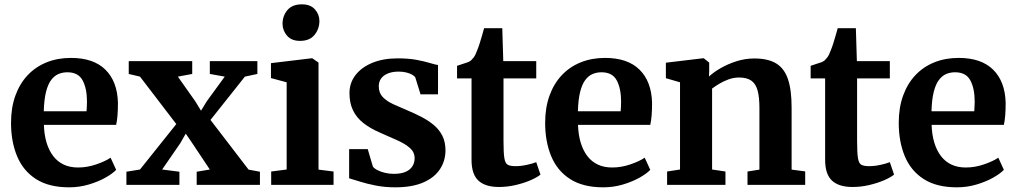

<svg xmlns="http://www.w3.org/2000/svg" viewBox="-20 -830 4566 862"><path d="M290.5 11Q199.5 11 141.8 -26Q84 -63 56.8 -128.5Q29.5 -194 29.5 -278.5Q29.5 -346.5 49 -400.5Q68.5 -454.5 104 -492.2Q139.5 -530 189 -550Q238.5 -570 298.5 -570Q400 -570 453.5 -517Q507 -464 509.5 -368.5Q509.5 -336 507.5 -311.8Q505.5 -287.5 501.5 -269.5H177Q178.5 -224.5 189.2 -189.2Q200 -154 219.2 -129Q238.5 -104 266.2 -91Q294 -78 330.5 -78Q371.5 -78 412.8 -92.2Q454 -106.5 476.5 -122L501.5 -67.5Q485.5 -50.5 453 -32.2Q420.5 -14 378.2 -1.5Q336 11 290.5 11ZM176.5 -330.5H368.5Q369 -340.5 369.8 -351.5Q370.5 -362.5 370.5 -373Q370.5 -432.5 351 -469Q331.5 -505.5 282.5 -505.5Q260.5 -505.5 242 -497.5Q223.5 -489.5 209.2 -470.2Q195 -451 186.5 -417Q178 -383 176.5 -330.5Z M608.5 -69 771.5 -273 608.5 -486 558 -498V-555.5H843V-498L778.5 -486L856.5 -375.5L882.5 -333L908.5 -375.5L989 -486L922 -498V-555.5H1135.5V-498L1079.5 -486L925 -291.5L1096 -68.5L1147 -59V0H863V-59L922 -69L844 -186L814 -230L789 -186.5L708 -69L785.5 -59V0H547.5V-59Z M1197.5 0V-60L1267 -69V-460.5L1196.5 -479.5V-546.5L1380 -568.5H1382L1410 -549V-68.5L1477.5 -60V0ZM1326.5 -646.5Q1288.5 -646.5 1268.5 -670Q1248.5 -693.5 1248.5 -723Q1248.5 -758.5 1270.2 -784.5Q1292 -810.5 1335 -810.5H1336Q1374 -810.5 1394 -787.8Q1414 -765 1414 -736Q1414 -700.5 1392.2 -673.5Q1370.5 -646.5 1327.5 -646.5Z M1754.5 11Q1707.5 11 1667 3Q1626.5 -5 1595.8 -14.8Q1565 -24.5 1547.5 -29.5V-160.5H1631L1654 -82.5Q1659 -74.5 1673.5 -66.8Q1688 -59 1707.8 -54.2Q1727.5 -49.5 1747.5 -49.5Q1780.5 -49.5 1801 -58.5Q1821.5 -67.5 1831.5 -83.5Q1841.5 -99.5 1841.5 -119.5Q1841.5 -146.5 1821.2 -164.8Q1801 -183 1766.2 -199Q1731.5 -215 1686 -234.5Q1642 -253.5 1611.2 -277.8Q1580.5 -302 1564.8 -334.8Q1549 -367.5 1549 -412Q1549 -457.5 1575.8 -492.5Q1602.5 -527.5 1651.2 -547.8Q1700 -568 1765.5 -568Q1814 -568 1849 -561.5Q1884 -555 1907.8 -547.8Q1931.5 -540.5 1946.5 -538V-406.5H1868L1844.5 -482.5Q1840.5 -489 1829.8 -495Q1819 -501 1803.5 -504.8Q1788 -508.5 1769.5 -508.5Q1742.5 -508.5 1722.2 -500.5Q1702 -492.5 1691.2 -477.8Q1680.5 -463 1680.5 -443Q1680.5 -413 1698.5 -394.2Q1716.5 -375.5 1746 -362Q1775.5 -348.5 1808 -335Q1840 -321.5 1870.8 -305.8Q1901.5 -290 1926.2 -269.8Q1951 -249.5 1965.5 -221.5Q1980 -193.5 1980 -155Q1980 -108.5 1955.5 -70.8Q1931 -33 1880.8 -11Q1830.5 11 1754.5 11Z M2220 9.5Q2158.5 9.5 2127.8 -19.2Q2097 -48 2097 -112V-478H2032V-534.5Q2043.5 -539 2055.8 -542.5Q2068 -546 2078.2 -549.8Q2088.5 -553.5 2094.5 -558.5Q2101 -565 2105.8 -571Q2110.5 -577 2114.5 -585.2Q2118.5 -593.5 2122.5 -604.5Q2128 -617.5 2133.5 -635Q2139 -652.5 2144.2 -670.8Q2149.5 -689 2153.5 -703.5H2235L2239.5 -555.5H2387.5V-478H2240.5V-198Q2240.5 -145 2244.2 -120.8Q2248 -96.5 2259.8 -90.2Q2271.5 -84 2294 -84Q2319 -84 2345.2 -89.8Q2371.5 -95.5 2387.5 -102L2406.5 -46Q2389.5 -32.5 2360 -20Q2330.5 -7.5 2294 1Q2257.5 9.5 2220 9.5Z M2688.5 11Q2597.5 11 2539.8 -26Q2482 -63 2454.8 -128.5Q2427.5 -194 2427.5 -278.5Q2427.5 -346.5 2447 -400.5Q2466.5 -454.5 2502 -492.2Q2537.5 -530 2587 -550Q2636.5 -570 2696.5 -570Q2798 -570 2851.5 -517Q2905 -464 2907.5 -368.5Q2907.5 -336 2905.5 -311.8Q2903.5 -287.5 2899.5 -269.5H2575Q2576.5 -224.5 2587.2 -189.2Q2598 -154 2617.2 -129Q2636.5 -104 2664.2 -91Q2692 -78 2728.5 -78Q2769.5 -78 2810.8 -92.2Q2852 -106.5 2874.5 -122L2899.5 -67.5Q2883.5 -50.5 2851 -32.2Q2818.5 -14 2776.2 -1.5Q2734 11 2688.5 11ZM2574.5 -330.5H2766.5Q2767 -340.5 2767.8 -351.5Q2768.5 -362.5 2768.5 -373Q2768.5 -432.5 2749 -469Q2729.5 -505.5 2680.5 -505.5Q2658.5 -505.5 2640 -497.5Q2621.5 -489.5 2607.2 -470.2Q2593 -451 2584.5 -417Q2576 -383 2574.5 -330.5Z M3033 -69V-460.5L2969.5 -479V-548.5L3136.5 -568.5H3139.5L3164 -549V-510.5L3163 -486.5Q3184 -506 3216.2 -524.5Q3248.5 -543 3287.2 -555.2Q3326 -567.5 3367 -567.5Q3427.5 -567.5 3464.2 -545.5Q3501 -523.5 3517.5 -475Q3534 -426.5 3534 -347.5V-68.5L3595 -60.5V0H3336V-60L3389.5 -68.5V-344.5Q3389.5 -394 3381.2 -424Q3373 -454 3353 -468Q3333 -482 3298 -482Q3274.5 -482 3252 -474Q3229.5 -466 3210.2 -454.5Q3191 -443 3177 -432.5V-69L3237 -60V0H2975V-60Z M3807.5 9.5Q3746 9.5 3715.2 -19.2Q3684.5 -48 3684.5 -112V-478H3619.5V-534.5Q3631 -539 3643.2 -542.5Q3655.5 -546 3665.8 -549.8Q3676 -553.5 3682 -558.5Q3688.5 -565 3693.2 -571Q3698 -577 3702 -585.2Q3706 -593.5 3710 -604.5Q3715.5 -617.5 3721 -635Q3726.5 -652.5 3731.8 -670.8Q3737 -689 3741 -703.5H3822.5L3827 -555.5H3975V-478H3828V-198Q3828 -145 3831.8 -120.8Q3835.5 -96.5 3847.2 -90.2Q3859 -84 3881.5 -84Q3906.5 -84 3932.8 -89.8Q3959 -95.5 3975 -102L3994 -46Q3977 -32.5 3947.5 -20Q3918 -7.5 3881.5 1Q3845 9.5 3807.5 9.5Z M4276 11Q4185 11 4127.2 -26Q4069.5 -63 4042.2 -128.5Q4015 -194 4015 -278.5Q4015 -346.5 4034.5 -400.5Q4054 -454.5 4089.5 -492.2Q4125 -530 4174.5 -550Q4224 -570 4284 -570Q4385.5 -570 4439 -517Q4492.5 -464 4495 -368.5Q4495 -336 4493 -311.8Q4491 -287.5 4487 -269.5H4162.5Q4164 -224.5 4174.8 -189.2Q4185.5 -154 4204.8 -129Q4224 -104 4251.8 -91Q4279.5 -78 4316 -78Q4357 -78 4398.2 -92.2Q4439.5 -106.5 4462 -122L4487 -67.5Q4471 -50.5 4438.5 -32.2Q4406 -14 4363.8 -1.5Q4321.5 11 4276 11ZM4162 -330.5H4354Q4354.5 -340.5 4355.2 -351.5Q4356 -362.5 4356 -373Q4356 -432.5 4336.5 -469Q4317 -505.5 4268 -505.5Q4246 -505.5 4227.5 -497.5Q4209 -489.5 4194.8 -470.2Q4180.5 -451 4172 -417Q4163.5 -383 4162 -330.5Z"/></svg>

Font: Merriweather Light 18pt
Style: Bold
Weight: 700
Version: Version 2.100